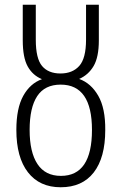

<svg xmlns="http://www.w3.org/2000/svg" viewBox="-20 -780 513 810"><path d="M236 10Q147 10 98 -53Q49 -116 49 -232Q49 -323 78 -375.5Q107 -428 157 -446Q118 -462 97 -499.5Q76 -537 76 -610V-760H131V-612Q131 -533 157.5 -501.5Q184 -470 235 -470Q286 -470 314.5 -502Q343 -534 343 -613V-760H397V-610Q397 -539 375 -501.5Q353 -464 314 -447Q364 -429 394.5 -376Q425 -323 424 -231Q424 -115 375.5 -52.5Q327 10 236 10ZM237 -38Q368 -38 368 -232Q368 -423 236 -423Q169 -423 137 -374.5Q105 -326 105 -232Q105 -138 138 -88Q171 -38 237 -38Z"/></svg>

Font: Noto Sans Condensed Light
Style: Regular
Weight: 300
Width: 3
Designer: Monotype Design Team
Foundry: Monotype Imaging Inc.
Version: Version 2.013; ttfautohint (v1.8.4.7-5d5b)